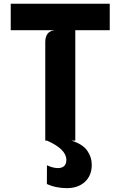

<svg xmlns="http://www.w3.org/2000/svg" viewBox="-20 -747 640 1020"><path d="M220.5 0V-524Q220.5 -551 232.2 -567Q244 -583 270 -586.5H37V-727H563V-586.5H380V0ZM335 252.5Q308 252.5 281 247.2Q254 242 229 230.5L229.5 131Q243 137.5 258.5 141.8Q274 146 287 146Q309.5 146 321 135Q332.5 124 332.5 102Q332.5 73.5 306.2 47.8Q280 22 229.5 0H359.5Q419 18.5 443.2 53Q467.5 87.5 467.5 128Q467.5 185.5 431.2 219Q395 252.5 335 252.5Z"/></svg>

Font: Spline Sans Mono
Style: Regular
Weight: 400
Monospace: yes
Designer: Eben Sorkin, Mirko Velimirovic
Foundry: Sorkin Type
Version: Version 1.004